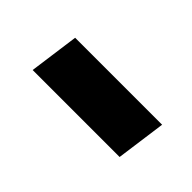

<svg xmlns="http://www.w3.org/2000/svg" viewBox="-16 -430 345 345"><g transform="rotate(45 156.5 -257.5)"><path d="M43 -210 56 -305H277L264 -210Z"/></g></svg>

Font: Rosario Light
Style: Bold Italic
Weight: 700
Italic angle: -8.05°
Version: Version 1.101; ttfautohint (v1.8.1.43-b0c9)